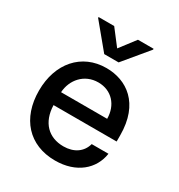

<svg xmlns="http://www.w3.org/2000/svg" viewBox="-182 -889 952 1022"><g transform="rotate(30 293.5 -378.0)"><path d="M306.5 11C437.5 11 520.6 -62.5 535.5 -162.6H432.5C418 -108.7 371.8 -76.7 307.5 -76.7C216.6 -76.7 155.9 -135.3 152.7 -240.8H540.5V-278.4C540.5 -475.5 422.6 -552.6 299 -552.6C147 -552.6 46.9 -436.8 46.9 -269.2C46.9 -99.8 145.6 11 306.5 11ZM126.1 -761.4 250.7 -610.8H339.1L464.1 -761.4V-766.7H367.9L295.1 -671.5L221.9 -766.7H126.1ZM153.1 -320.3C157.7 -397.7 213.4 -464.8 299.7 -464.8C382.1 -464.8 436.1 -403.8 436.4 -320.3Z"/></g></svg>

Font: Margiela Sans Medium
Style: Regular
Weight: 500
Designer: Stefan Endress, Andreas Faust
Version: Version 1.100;FEAKit 1.0